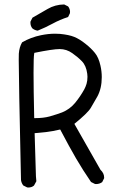

<svg xmlns="http://www.w3.org/2000/svg" viewBox="-20 -838 540 866"><path d="M107.4 7.8Q123 7.8 133.3 -1L144 -20.5L142.1 -43L136.2 -237.3Q165.5 -239.7 190.7 -242.7Q215.8 -245.6 251.5 -253.9Q292 -176.8 323 -123.5Q354 -70.3 390.6 -17.1L408.2 -8.3Q410.6 -7.8 413.1 -7.8Q428.7 -7.8 440.9 -16.6L449.7 -34.2Q449.7 -36.1 449.7 -37.6Q449.7 -56.6 433.1 -72.3L315.4 -279.3Q375.5 -328.1 389.4 -351.3Q403.3 -374.5 418.9 -402.3Q439 -439 439 -490.2Q439 -516.1 433.1 -542Q424.8 -579.1 408.2 -599.1Q391.6 -620.1 364.7 -641.1Q338.4 -662.1 314.7 -671.6Q291 -681.2 251 -685.1Q239.7 -686 228 -686Q198.2 -686 165 -679.2Q119.1 -669.9 79.6 -647Q66.9 -625 64.9 -595.7Q64.5 -591.8 64.5 -566.4Q64.5 -488.3 74.7 -25.9Q76.7 -12.2 85 -1.5L102.5 7.3Q105 7.8 107.4 7.8ZM138.7 -305.2H134.3Q131.3 -437.5 131.3 -509.8Q131.3 -582 134.3 -596.7L134.8 -599.6Q218.8 -616.7 249 -616.7Q280.3 -616.7 306.2 -598.1Q330.1 -581.5 349.4 -561.8Q368.7 -542 373.5 -505.4Q374.5 -497.6 374.5 -491.7Q374.5 -473.6 370.4 -460Q366.2 -446.3 360.4 -435.5Q342.3 -402.8 318.8 -374Q294.9 -345.2 260.3 -331.1Q239.7 -323.2 204.6 -313Q176.3 -305.2 138.7 -305.2ZM295.4 -778.3Q295.9 -781.2 295.9 -785.6Q295.9 -790 293.9 -796.6Q292 -803.2 287.1 -809.1L269.5 -817.9Q228.5 -817.4 194.8 -797.6Q161.1 -777.8 126.5 -758.3L117.7 -741.2Q117.2 -738.8 117.2 -736.3Q117.2 -720.7 126 -710Q136.2 -701.7 149.9 -699.7Q184.1 -713.4 217.3 -731.4Q250.5 -749.5 287.1 -761.2Z"/></svg>

Font: Bakudai
Style: Light
Weight: 300
Version: Version 1.48